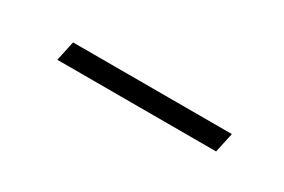

<svg xmlns="http://www.w3.org/2000/svg" viewBox="-7 -422 459 310"><g transform="rotate(30 223.0 -267.5)"><path d="M379 -286 371 -249H75L83 -286Z"/></g></svg>

Font: Kantumruy Pro ExtraLight
Style: Italic
Weight: 250
Italic angle: -13°
Version: Version 1.002